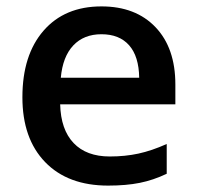

<svg xmlns="http://www.w3.org/2000/svg" viewBox="-20 -570 616 600"><path d="M501 -27V-120Q454 -99 412.5 -90Q371 -81 323 -81Q250 -81 210 -123Q170 -165 168 -244H528V-306Q528 -420 466 -485Q404 -550 297 -550Q182 -550 116 -474Q50 -398 50 -266Q50 -137 121 -63.5Q192 10 318 10Q374 10 416.5 1.5Q459 -7 501 -27ZM415 -327H170Q176 -393 209 -428Q242 -463 297 -463Q353 -463 383.5 -428.5Q414 -394 415 -327Z"/></svg>

Font: OpenSansMMV
Style: Semibold
Weight: 600
Designer: Steve Matteson
Foundry: Ascender Corporation
Version: Version 6.000